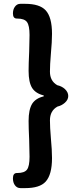

<svg xmlns="http://www.w3.org/2000/svg" viewBox="-20 -804 409 993"><path d="M85.9 168.9Q67.4 168.9 56.6 153.3Q46.9 139.6 46.9 118.2Q46.9 90.8 67.4 90.8H69.3Q106.4 90.8 119.6 73.2Q132.8 55.7 132.8 6.8Q132.8 -23.4 130.9 -80.1Q127.9 -142.6 127.9 -178.7Q127.9 -237.3 146.5 -267.6Q165 -295.9 206.1 -305.7V-310.5Q165 -320.3 146.5 -348.6Q127.9 -377.9 127.9 -437.5Q127.9 -473.6 130.9 -536.1Q132.8 -592.8 132.8 -623Q132.8 -671.9 119.6 -689.9Q106.4 -708 69.3 -708H67.4Q46.9 -708 46.9 -734.4Q46.9 -754.9 56.6 -768.6Q67.4 -784.2 85 -784.2H110.4Q184.6 -784.2 215.8 -751Q249 -715.8 249 -628.9Q249 -588.9 243.2 -526.4Q238.3 -468.8 238.3 -433.6Q238.3 -384.8 276.4 -363.3Q298.8 -358.4 315.4 -343.8Q333 -327.1 333 -307.6Q333 -288.1 315.4 -272.5Q298.8 -257.8 277.3 -252.9Q238.3 -231.4 238.3 -181.6Q238.3 -146.5 243.2 -88.9Q249 -27.3 249 13.7Q249 99.6 215.8 135.7Q185.5 168.9 110.4 168.9Z"/></svg>

Font: Bpmf GenSen Rounded B
Style: B
Weight: 700
Foundry: But Ko
Version: Version 1.320